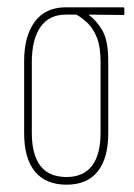

<svg xmlns="http://www.w3.org/2000/svg" viewBox="-20 -499 367 525"><path d="M162 6Q105 6 75.5 -30Q46 -66 46 -135V-332Q46 -400 75 -439.5Q104 -479 160 -479H317Q320 -479 320 -475V-462Q320 -458 317 -458L223 -459V-458Q244 -443 260 -415.5Q276 -388 276 -331V-135Q276 -66 247 -30Q218 6 162 6ZM162 -15Q208 -15 231.5 -45.5Q255 -76 255 -136V-330Q255 -371 245 -396Q235 -421 220 -435.5Q205 -450 189 -459H160Q114 -459 90.5 -425Q67 -391 67 -329V-136Q67 -76 90.5 -45.5Q114 -15 162 -15Z"/></svg>

Font: Sofia Sans Extra Condensed Thin
Style: Regular
Weight: 250
Version: Version 4.100